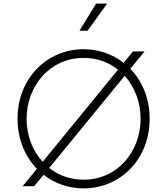

<svg xmlns="http://www.w3.org/2000/svg" viewBox="-20 -1029 924 1061"><path d="M442 12C643 12 807 -147 807 -373C807 -485 766 -581 700 -649L779 -745H715L663 -682C602 -730 525 -757 442 -757C242 -757 77 -599 77 -373C77 -260 118 -164 184 -96L105 0H169L221 -63C282 -15 359 12 442 12ZM127 -373C127 -552 254 -709 442 -709C517 -709 581 -685 632 -644L216 -135C159 -197 127 -281 127 -373ZM252 -101 669 -610C725 -548 757 -463 757 -373C757 -191 629 -36 442 -36C368 -36 303 -60 252 -101ZM419 -859H464L572 -1009H511Z"/></svg>

Font: Mluvka ExtraLight
Style: Regular
Weight: 200
Designer: Modified by Jiří Krblich, Original typeface by Gumpita Rahayu
Foundry: Gumpita Rahayu & Jiří Krblich
Version: Version 2.000;Glyphs 3.1.1 (3134)